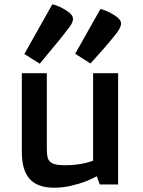

<svg xmlns="http://www.w3.org/2000/svg" viewBox="-20 -854 662 889"><path d="M81.1 -515.1H196.8V-164.1Q196.8 -143.6 199.5 -129.4Q202.1 -115.2 210.9 -106.2Q219.7 -97.2 236.3 -93Q252.9 -88.9 280.8 -88.9Q310.1 -88.9 334 -92Q357.9 -95.2 375 -99.1Q395 -104 411.1 -109.9V-515.1H526.9V0H441.9L428.2 -38.1Q400.9 -22.9 369.1 -11.2Q341.8 -1.5 305.9 6.8Q270 15.1 230 15.1Q154.3 15.1 117.7 -25.1Q81.1 -65.4 81.1 -150.9ZM92.8 -604 222.2 -834Q230.5 -832.5 240.2 -829.1Q248.5 -826.2 260.3 -820.6Q272 -814.9 286.1 -806.2Q301.8 -796.4 309.8 -786.9Q317.9 -777.3 317.9 -766.1Q317.9 -755.4 310.3 -741.9Q302.7 -728.5 287.1 -710Q282.2 -703.6 274.7 -693.8Q267.1 -684.1 257.6 -672.4Q248 -660.6 237.3 -647.7Q226.6 -634.8 216.3 -622.1Q191.9 -592.3 164.1 -559.1ZM328.1 -605 444.8 -812Q453.1 -810.5 462.9 -807.1Q471.2 -804.2 482.9 -798.6Q494.6 -793 508.8 -784.2Q524.4 -774.4 532.5 -765.1Q540.5 -755.9 540.5 -744.6Q540.5 -734.4 533.2 -720.7Q525.9 -707 509.8 -688Q504.9 -681.6 497.6 -672.9Q490.2 -664.1 481.7 -653.8Q473.1 -643.6 463.6 -632.6Q454.1 -621.6 444.8 -611.3Q423.3 -586.9 398.9 -560.1Z"/></svg>

Font: Doppio One
Style: Regular
Weight: 400
Designer: Szymon Celej
Foundry: Szymon Celej
Version: Version 1.002